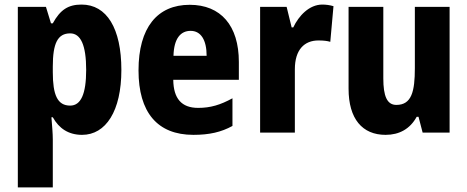

<svg xmlns="http://www.w3.org/2000/svg" viewBox="-20 -580 2045 840"><path d="M337 -560C279 -560 244 -538 211 -478H203L181 -550H58V240H211V30C211 4 208 -28 205 -67H211C238 -18 280 10 339 10C443 10 511 -94 511 -274C511 -456 447 -560 337 -560ZM287 -434C333 -434 357 -383 357 -274C357 -169 334 -118 287 -118C231 -118 211 -165 211 -264V-289C211 -390 232 -434 287 -434Z M810 -559C668 -559 586 -459 586 -272C586 -89 668 10 826 10C896 10 948 -2 997 -29V-150C944 -121 901 -108 847 -108C774 -108 739 -149 738 -231H1025V-309C1025 -468 946 -559 810 -559ZM814 -445C859 -445 884 -405 884 -336H739C741 -413 771 -445 814 -445Z M1390 -560C1333 -560 1287 -511 1263 -460H1256L1234 -550H1118V0H1270V-277C1270 -363 1312 -403 1373 -403C1396 -403 1412 -401 1425 -397L1439 -553C1422 -558 1405 -560 1390 -560Z M1947 -550H1795V-282C1795 -180 1781 -121 1714 -121C1673 -121 1657 -160 1657 -237V-550H1505V-192C1505 -60 1565 10 1667 10C1727 10 1774 -16 1803 -69H1811L1829 0H1947Z"/></svg>

Font: Noto Sans Myanmar UI Condensed ExtraBold
Style: Regular
Weight: 800
Width: 3
Designer: Monotype Design Team
Foundry: Monotype Imaging Inc.
Version: Version 2.103